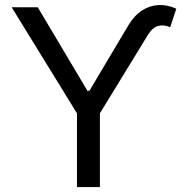

<svg xmlns="http://www.w3.org/2000/svg" viewBox="-20 -757 753 777"><path d="M329.1 -373V-389.6H346.7V-373ZM27.3 -727.5H132.8L337.9 -382.8L499 -653.8Q522.9 -693.8 554.4 -714.4Q585.9 -734.9 621.6 -736.6Q657.2 -738.3 693.4 -721.7L668.9 -647Q642.6 -658.2 619.6 -651.9Q596.7 -645.5 577.6 -614.3L384.3 -298.3V0H291.5V-298.3Z"/></svg>

Font: Atlassian Sans
Style: Regular
Weight: 400
Designer: Rasmus Andersson
Foundry: Modifications by Atlassian Pty Ltd, manufactured by rsms
Version: Version 4.001;git-9221beed3